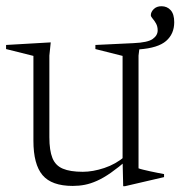

<svg xmlns="http://www.w3.org/2000/svg" viewBox="-21 -602 594 632"><path d="M141.5 -150.5Q141.5 -107 151.5 -82Q161.5 -57 185.8 -46.8Q210 -36.5 251.5 -36.5Q284.5 -36.5 322.2 -49Q360 -61.5 390.5 -87.5L400 -77.5Q368.5 -50.5 343.8 -33.2Q319 -16 298.2 -6.8Q277.5 2.5 258.5 6.2Q239.5 10 218.5 10Q149 10 119 -25.5Q89 -61 89 -138.5V-418L-1 -440.5V-454L146 -462.5L141.5 -419ZM498 -502Q498 -515 492.5 -524.8Q487 -534.5 481.2 -541Q475.5 -547.5 475.5 -552Q475.5 -562.5 485 -572Q494.5 -581.5 510.5 -581.5Q529 -581.5 540.8 -568.5Q552.5 -555.5 552.5 -529Q552.5 -490.5 525.8 -467.2Q499 -444 437.5 -439.5L435 -419V-48Q439.5 -46 450 -43.5Q460.5 -41 473.8 -38Q487 -35 499 -32.8Q511 -30.5 519 -29V-19L390 11H384.5L382.5 -74.5V-418L293 -440.5V-454L418.5 -460Q465.5 -462 481.8 -473.8Q498 -485.5 498 -502Z"/></svg>

Font: Newsreader 36pt Light
Style: Regular
Weight: 300
Designer: Hugues Gentile
Foundry: Production Type
Version: Version 1.003